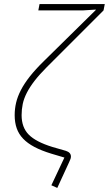

<svg xmlns="http://www.w3.org/2000/svg" viewBox="-20 -760 534 942"><path d="M174 -740H494L488 -709L210 -431Q174 -395 150 -364Q126 -333 111.5 -304.5Q97 -276 91.5 -249.5Q86 -223 86 -195Q86 -135 121 -99.5Q156 -64 237 -39L303 -20Q328 -12 328 8Q328 13 326 19.5Q324 26 319 36L261 162L232 149L296 13L232 -6Q183 -21 149 -39Q115 -57 93.5 -79.5Q72 -102 62 -130.5Q52 -159 52 -195Q52 -226 59 -256Q66 -286 82.5 -318Q99 -350 126.5 -385Q154 -420 196 -461L450 -711V-713L388 -709H168Z"/></svg>

Font: IBM Plex Sans ExtLt
Style: Italic
Weight: 200
Italic angle: -11°
Designer: Mike Abbink, Paul van der Laan, Pieter van Rosmalen
Foundry: Bold Monday
Version: Version 3.005